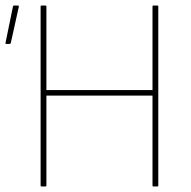

<svg xmlns="http://www.w3.org/2000/svg" viewBox="-20 -675 690 695"><path d="M130 0Q127 0 127 -3V-652Q127 -655 130 -655H144Q148 -655 148 -652V-349H532V-652Q532 -655 535 -655H549Q553 -655 553 -652V-3Q553 0 549 0H535Q532 0 532 -3V-329H148V-3Q148 0 144 0ZM2 -516Q-1 -516 0 -520L27 -652Q28 -655 31 -655H45Q49 -655 48 -650L19 -519Q18 -516 14 -516Z"/></svg>

Font: Sofia Sans Semi Condensed Thin
Style: Regular
Weight: 250
Version: Version 4.100